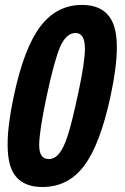

<svg xmlns="http://www.w3.org/2000/svg" viewBox="-20 -745 503 775"><path d="M35.6 -356.9Q76.7 -550.8 142.6 -637.9Q208.5 -725.1 310.5 -725.1Q412.6 -725.1 440.4 -639.6Q451.7 -605.5 451.7 -553.7Q451.7 -475.6 426.3 -356.9Q384.3 -162.1 319.8 -76.2Q255.4 9.8 151.6 9.8Q47.9 9.8 21 -77.1Q10.7 -111.3 10.7 -161.6Q10.7 -239.7 35.6 -356.9ZM322.8 -548.8Q322.8 -611.8 284.7 -611.8Q248.5 -611.8 223.6 -558.1Q199.7 -503.4 168.9 -359.4Q138.2 -215.3 138.2 -159.2Q138.2 -103 176.3 -103Q200.7 -103 219 -125.5Q237.3 -147.9 253.9 -199.2Q270.5 -250.5 296.6 -372.8Q322.8 -495.1 322.8 -548.8Z"/></svg>

Font: Open Sans Hebrew Condensed
Style: Bold Italic
Weight: 700
Width: 3
Italic angle: -12°
Foundry: Ascender Corporation, Yanek Iontef
Version: Version 2.001;PS 002.001;hotconv 1.0.70;makeotf.lib2.5.58329